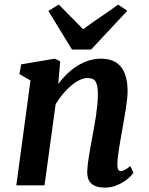

<svg xmlns="http://www.w3.org/2000/svg" viewBox="-20 -831 666 861"><path d="M196.8 -782.2 243.7 -810.5 353 -699.7Q358.9 -704.6 371.1 -713.4Q383.3 -722.2 398.7 -732.9Q414.1 -743.7 431.2 -755.4Q448.2 -767.1 463.9 -777.8Q479.5 -788.6 491.5 -797.1Q503.4 -805.7 509.3 -810.5L550.8 -782.7L388.7 -608.9H302.7ZM116.7 -470.2 66.9 -499 75.2 -542.5 225.6 -567.9 250 -556.2 241.2 -454.6Q259.3 -479 280.8 -499.8Q302.2 -520.5 326.7 -535.6Q351.1 -550.8 377.7 -559.3Q404.3 -567.9 432.1 -567.9Q459 -567.9 481 -560.3Q502.9 -552.7 518.8 -535.4Q534.7 -518.1 543.5 -489.7Q552.2 -461.4 552.2 -420.4Q552.2 -405.8 549.8 -384.5Q547.4 -363.3 543.7 -339.4Q540 -315.4 535.6 -291.3Q531.2 -267.1 527.8 -246.6Q524.4 -228 521 -208.3Q517.6 -188.5 514.4 -168.9Q511.2 -149.4 509 -130.6Q506.8 -111.8 506.3 -95.7Q505.9 -78.1 510 -71Q514.2 -64 521 -64Q528.3 -64 537.8 -68.4Q547.4 -72.8 564.5 -86.4L578.6 -55.7Q575.2 -50.8 564.7 -39.8Q554.2 -28.8 537.8 -17.8Q521.5 -6.8 499.3 1.7Q477.1 10.3 450.7 10.3Q426.8 10.3 411.1 4.6Q395.5 -1 386.5 -11Q377.4 -21 374 -34.4Q370.6 -47.9 371.1 -64Q371.6 -77.6 373.8 -95.5Q376 -113.3 379.2 -133.3Q382.3 -153.3 386.2 -174.6Q390.1 -195.8 394 -216.3Q397.5 -236.8 402.1 -261.2Q406.7 -285.6 410.4 -311Q414.1 -336.4 416.5 -361.8Q418.9 -387.2 418.9 -409.2Q418.9 -432.6 415.8 -446.5Q412.6 -460.4 406.5 -468.3Q400.4 -476.1 391.6 -478.5Q382.8 -481 371.6 -481Q355.5 -481 336.7 -471.9Q317.9 -462.9 299.1 -447Q280.3 -431.2 262.2 -409.7Q244.1 -388.2 229.5 -363.8L179.7 0H53.2Z"/></svg>

Font: Brush Lettering One
Style: Bold Italic
Weight: 400
Italic angle: -7°
Designer: Eben Sorkin
Foundry: Eben Sorkin
Version: Version 1.001